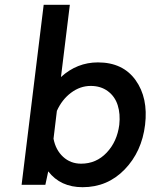

<svg xmlns="http://www.w3.org/2000/svg" viewBox="-20 -770 632 800"><path d="M388 -510Q492 -510 545 -436Q598 -362 584.5 -250Q571 -138 499.5 -64Q428 10 324 10Q232 10 181 -56L169 0H70L162 -750H271L234 -449Q301 -510 388 -510ZM318 -88Q381 -88 424.5 -134Q468 -180 477 -250Q482 -295 470.5 -331.5Q459 -368 429.5 -390Q400 -412 358 -412Q314 -412 276 -383.5Q238 -355 217 -308L203 -192Q212 -145 243 -116.5Q274 -88 318 -88Z"/></svg>

Font: Orkney Medium
Style: MediumItalic
Weight: 500
Designer: Samuel Oakes and Alfredo Marco Pradil
Foundry: Alfredo Marco Pradil
Version: 1.0; ttfautohint (v1.5)